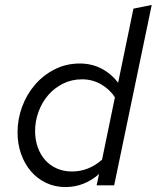

<svg xmlns="http://www.w3.org/2000/svg" viewBox="-20 -750 634 777"><path d="M371 0Q373 -11 376 -23Q379 -35 381 -46Q352 -20 317.5 -6.5Q283 7 245 7Q202 7 166.5 -10Q131 -27 105.5 -56.5Q80 -86 65.5 -126.5Q51 -167 51 -214Q51 -268 69.5 -318Q88 -368 121.5 -407Q155 -446 201.5 -469.5Q248 -493 303 -493Q351 -493 390.5 -472.5Q430 -452 458 -415Q474 -490 489 -565Q504 -640 520 -715Q539 -719 557 -722.5Q575 -726 594 -730Q556 -547 518 -365Q480 -183 442 0ZM122 -220Q122 -184 133 -153.5Q144 -123 163.5 -101.5Q183 -80 210.5 -68Q238 -56 271 -56Q339 -56 393 -104Q406 -167 419 -230Q432 -293 445 -356Q425 -388 389.5 -408.5Q354 -429 312 -429Q270 -429 235 -411.5Q200 -394 175 -365Q150 -336 136 -298Q122 -260 122 -220Z"/></svg>

Font: Rosa Sans Light
Style: Italic
Weight: 300
Italic angle: -12°
Designer: Pentagram / MCKL
Foundry: Pentagram / MCKL
Version: Version 1.005;September 16, 2019;FontCreator 11.5.0.2425 64-